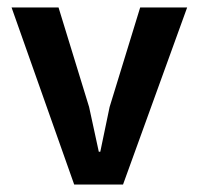

<svg xmlns="http://www.w3.org/2000/svg" viewBox="-20 -495 532 515"><path d="M356 -475H482L310 0H179L11 -475H137L219 -208L245 -88H249L274 -208Z"/></svg>

Font: Mukta Malar SemiBold
Style: Regular
Weight: 600
Designer: Aadarsh Rajan, Girish Dalvi, Yashodeep Gholap
Foundry: Ek Type
Version: Version 2.538;PS 1.000;hotconv 16.6.51;makeotf.lib2.5.65220;